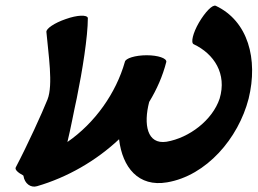

<svg xmlns="http://www.w3.org/2000/svg" viewBox="-20 -624 933 695"><path d="M114 50C224 18 328 -42 411 -120C423 -18 481 54 585 36C727 12 843 -123 880 -267C915 -410 878 -548 761 -603C749 -608 723 -581 700 -542C678 -504 670 -469 681 -464C755 -429 802 -357 775 -267C749 -189 665 -125 583 -111C512 -100 499 -174 520 -255C548 -301 569 -349 582 -400C584 -413 552 -424 511 -424C470 -424 434 -413 432 -400C400 -287 324 -179 224 -110C237 -163 247 -220 258 -269C278 -367 298 -491 298 -559C295 -571 260 -570 218 -555C177 -541 146 -520 148 -508C155 -428 173 -317 152 -264C132 -214 80 -100 37 -18C33 -10 45 1 64 11L65 13C69 40 91 57 114 50Z"/></svg>

Font: Nupuram Black Oblique
Style: Regular
Weight: 900
Designer: Santhosh Thottingal (santhosh.thottingal@gmail.com)
Foundry: SMC
Version: Version 1.000